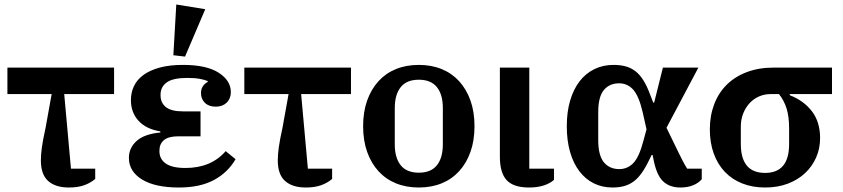

<svg xmlns="http://www.w3.org/2000/svg" viewBox="-20 -823 3752 855"><path d="M404 -26Q381 -7 353 2.5Q325 12 287 12Q227 12 194.5 -17Q162 -46 162 -109Q162 -134 166.5 -167Q171 -200 183 -254L210 -404H13V-522H488V-404H266L296 -72H404Z M777 12Q670 12 612 -24Q554 -60 554 -120Q554 -164 588 -195Q622 -226 694 -233V-238Q631 -248 597 -285Q563 -322 563 -377Q563 -411 576.5 -439.5Q590 -468 618.5 -489Q647 -510 691 -522Q735 -534 795 -534Q900 -534 954 -499Q1008 -464 1008 -413Q1008 -384 989.5 -366Q971 -348 941 -348Q910 -348 892.5 -365Q875 -382 875 -409Q875 -426 883.5 -439Q892 -452 905 -458V-462Q891 -468 869 -472Q847 -476 814 -476Q750 -476 722.5 -456Q695 -436 695 -402V-398Q695 -365 719 -346Q743 -327 795 -327H873V-216H774Q730 -216 710 -199Q690 -182 690 -153V-149Q690 -115 718 -95Q746 -75 806 -75Q920 -75 985 -150L1029 -114Q994 -54 932 -21Q870 12 777 12ZM752 -577 765 -803 894 -782 804 -571Z M1459 -26Q1436 -7 1408 2.5Q1380 12 1342 12Q1282 12 1249.5 -17Q1217 -46 1217 -109Q1217 -134 1221.5 -167Q1226 -200 1238 -254L1265 -404H1068V-522H1543V-404H1321L1351 -72H1459Z M1845 -54Q1899 -54 1925.5 -87Q1952 -120 1952 -180V-342Q1952 -402 1925.5 -435Q1899 -468 1845 -468Q1791 -468 1764.5 -435Q1738 -402 1738 -342V-180Q1738 -120 1764.5 -87Q1791 -54 1845 -54ZM1845 12Q1789 12 1743.5 -6.5Q1698 -25 1665.5 -60.5Q1633 -96 1615 -146.5Q1597 -197 1597 -261Q1597 -325 1615 -375.5Q1633 -426 1665.5 -461.5Q1698 -497 1743.5 -515.5Q1789 -534 1845 -534Q1901 -534 1946.5 -515.5Q1992 -497 2024.5 -461.5Q2057 -426 2075 -375.5Q2093 -325 2093 -261Q2093 -197 2075 -146.5Q2057 -96 2024.5 -60.5Q1992 -25 1946.5 -6.5Q1901 12 1845 12Z M2337 -522V-72H2447V-22Q2429 -6 2401 3Q2373 12 2336 12Q2267 12 2236.5 -20.5Q2206 -53 2206 -125V-522Z M3105 -25Q3091 -8 3066.5 2Q3042 12 3010 12Q2964 12 2935 -13.5Q2906 -39 2892 -104L2886 -133H2882L2872 -113Q2855 -77 2837.5 -52.5Q2820 -28 2800.5 -14Q2781 0 2758 6Q2735 12 2707 12Q2662 12 2624.5 -6.5Q2587 -25 2560 -60.5Q2533 -96 2518.5 -146.5Q2504 -197 2504 -261Q2504 -325 2519 -375.5Q2534 -426 2561 -461Q2588 -496 2626.5 -515Q2665 -534 2712 -534Q2742 -534 2766 -527.5Q2790 -521 2809.5 -506Q2829 -491 2845 -465.5Q2861 -440 2875 -402L2889 -366H2893L2932 -522H3090L2948 -254L3002 -143Q3010 -126 3020 -107Q3030 -88 3040 -72H3105ZM2842 -323Q2825 -396 2799.5 -424Q2774 -452 2737 -452Q2694 -452 2669 -422Q2644 -392 2644 -323V-200Q2644 -131 2669 -100.5Q2694 -70 2738 -70Q2774 -70 2800 -96.5Q2826 -123 2845 -195L2859 -247Z M3497 -404V-399Q3559 -375 3595.5 -327.5Q3632 -280 3632 -208Q3632 -162 3614.5 -122Q3597 -82 3565 -52Q3533 -22 3488 -5Q3443 12 3387 12Q3331 12 3285.5 -6Q3240 -24 3208 -57.5Q3176 -91 3158.5 -139Q3141 -187 3141 -247Q3141 -308 3160.5 -359Q3180 -410 3216.5 -446Q3253 -482 3306 -502Q3359 -522 3425 -522H3685V-404ZM3387 -53Q3494 -53 3494 -181V-252Q3494 -303 3483 -339Q3472 -375 3449 -404H3411Q3384 -404 3360 -393.5Q3336 -383 3318 -363.5Q3300 -344 3289.5 -317.5Q3279 -291 3279 -260V-182Q3279 -53 3387 -53Z"/></svg>

Font: IBM Plex Serif SmBld
Style: Regular
Weight: 600
Designer: Mike Abbink, Paul van der Laan, Pieter van Rosmalen
Foundry: Bold Monday
Version: Version 3.001